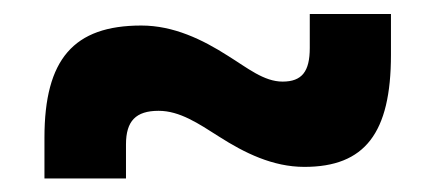

<svg xmlns="http://www.w3.org/2000/svg" viewBox="-20 -484 626 276"><path d="M43.9 -227.5H161.1V-276.4C161.1 -310.1 175.3 -324.7 208 -324.7C238.3 -324.7 265.1 -306.6 294.9 -287.6C331.5 -264.2 372.1 -244.1 417.5 -244.1C504.4 -244.1 542 -292.5 542 -405.3V-463.9H425.3V-415C425.3 -381.3 414.1 -366.7 386.2 -366.7C359.4 -366.7 335.9 -386.2 307.6 -403.8C271 -427.2 229.5 -447.3 183.1 -447.3C85.9 -447.3 43.9 -398.9 43.9 -286.1Z"/></svg>

Font: Cascadia Code PL SemiBold
Style: Regular
Weight: 600
Monospace: yes
Designer: Aaron Bell
Foundry: Saja Typeworks
Version: Version 2404.023